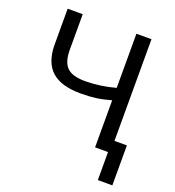

<svg xmlns="http://www.w3.org/2000/svg" viewBox="-156 -833 1028 1129"><g transform="rotate(20 358.5 -268.0)"><path d="M597.7 -710.9V0H503.4V-294.4Q452.1 -279.8 410.2 -274.2Q368.2 -268.6 314.5 -268.6Q192.9 -268.6 133.8 -321.3Q74.7 -374 73.2 -482.9V-710.9H167.5V-485.4Q168 -411.1 201.4 -378.4Q234.9 -345.7 314.5 -345.7Q407.2 -345.7 503.4 -372.1V-710.9ZM675.3 175.3H584.5V-74.7H675.3Z"/></g></svg>

Font: MAUL
Style: Regular
Weight: 400
Designer: MAUL
Version: Version 1.0; 2020; ttfautohint (v1.8.3)